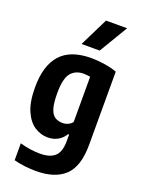

<svg xmlns="http://www.w3.org/2000/svg" viewBox="-187 -891 895 1205"><g transform="rotate(20 260.0 -289.0)"><path d="M211.5 230Q178 230 138.2 225.5Q98.5 221 64.5 211.5V98.5Q132.5 118.5 199.5 118.5Q264.5 118.5 297.5 89Q330.5 59.5 330.5 -14.5V-56.5H323.5Q307 -28 277.5 -10.8Q248 6.5 208.5 6.5Q162.5 6.5 121.2 -20.2Q80 -47 54 -106.2Q28 -165.5 28 -263Q28 -407.5 94 -481.5Q160 -555.5 299 -555.5Q341.5 -555.5 387.8 -548.2Q434 -541 470.5 -527.5V-38.5Q470.5 105 405 167.5Q339.5 230 211.5 230ZM266.5 -110.5Q284.5 -110.5 302 -118.2Q319.5 -126 330.5 -140.5V-442.5Q321.5 -444 309.5 -445.5Q297.5 -447 287 -447Q232 -447 201.8 -410.2Q171.5 -373.5 171.5 -275.5Q171.5 -208.5 182.8 -172.8Q194 -137 215.5 -123.8Q237 -110.5 266.5 -110.5ZM209.5 -617.5 303.5 -808H444.5L330.5 -617.5Z"/></g></svg>

Font: Encode Sans Condensed
Style: Bold
Weight: 700
Width: 3
Designer: Multiple Designers
Foundry: Impallari Type
Version: Version 3.000; ttfautohint (v1.8.3) -l 8 -r 50 -G 200 -x 14 